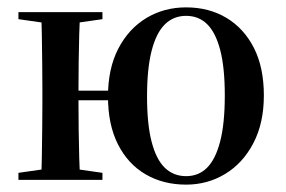

<svg xmlns="http://www.w3.org/2000/svg" viewBox="-20 -488 775 521"><path d="M30 0V-19L121 -32H167L258 -19V0ZM30 -436V-455H258V-436L167 -423H121ZM91 0Q93 -24 93.5 -60Q94 -96 94.5 -135Q95 -174 95 -205V-249Q95 -281 94.5 -320Q94 -359 93.5 -395Q93 -431 91 -455H198Q196 -431 195 -395Q194 -359 193.5 -320Q193 -281 193 -249V-205Q193 -174 193.5 -135Q194 -96 195 -60Q196 -24 198 0ZM147 -216V-242H334V-216ZM485 13Q423 13 375 -15Q327 -43 300 -96.5Q273 -150 273 -226Q273 -302 301 -356Q329 -410 377 -439Q425 -468 485 -468Q547 -468 594.5 -439.5Q642 -411 669 -358Q696 -305 696 -229Q696 -154 667.5 -99.5Q639 -45 591 -16Q543 13 485 13ZM485 -10Q519 -10 542 -33Q565 -56 577.5 -104.5Q590 -153 590 -229Q590 -305 577.5 -352.5Q565 -400 542 -422.5Q519 -445 485 -445Q451 -445 427.5 -422Q404 -399 391.5 -350.5Q379 -302 379 -226Q379 -151 391.5 -103Q404 -55 427.5 -32.5Q451 -10 485 -10Z"/></svg>

Font: Source Serif 4 60pt SemiBold
Style: Regular
Weight: 600
Version: Version 4.004;hotconv 1.0.116;makeotfexe 2.5.65601